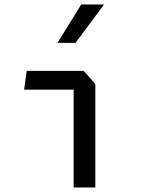

<svg xmlns="http://www.w3.org/2000/svg" viewBox="-20 -826 660 846"><path d="M304.5 -452 329.7 -430.8H86.2L97.8 -513.7H348.8L400 -456.2V0H304.5ZM438.7 -806.2H337.8L233.3 -637.2H312.8Z"/></svg>

Font: Monaspace Krypton Var
Style: Regular
Weight: 400
Designer: Riley Cran and the Lettermatic Team
Version: Version 1.101 (Monaspace Krypton Var)